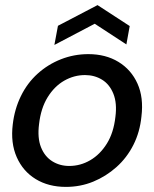

<svg xmlns="http://www.w3.org/2000/svg" viewBox="-20 -720 604 752"><path d="M238 12Q170 12 120 -18.5Q70 -49 45.5 -104.5Q21 -160 30 -233Q37 -293 62 -344Q87 -395 127.5 -431.5Q168 -468 219 -488Q270 -508 326 -508Q394 -508 444 -477.5Q494 -447 518.5 -392.5Q543 -338 534 -264Q528 -203 502.5 -152.5Q477 -102 436 -65.5Q395 -29 345 -8.5Q295 12 238 12ZM251 -70Q295 -70 333.5 -92.5Q372 -115 398.5 -157.5Q425 -200 432 -262Q439 -316 424 -353Q409 -390 379.5 -408Q350 -426 313 -426Q270 -426 231.5 -404Q193 -382 166.5 -339Q140 -296 133 -234Q126 -180 140.5 -143.5Q155 -107 184.5 -88.5Q214 -70 251 -70ZM193 -544 207 -619 362 -700 488 -618 475 -546 351 -627Z"/></svg>

Font: DM Sans 36pt Medium
Style: Italic
Weight: 500
Italic angle: -10°
Designer: Colophon Foundry, Jonny Pinhorn
Foundry: Colophon Foundry
Version: Version 4.004;gftools[0.9.30]